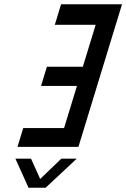

<svg xmlns="http://www.w3.org/2000/svg" viewBox="-20 -878 591 898"><path d="M236.4 -762H427.4L367.5 -566H199.5L171.9 -476H339.9L279.7 -279H88.7L61.8 -191H346.8L550.7 -858H265.7ZM168 -41 125 -136H52L113.4 0H193.4L339 -136H267Z"/></svg>

Font: Din Kursivschrift
Style: Condensed Italic Polish
Weight: 400
Version: Version 1.07